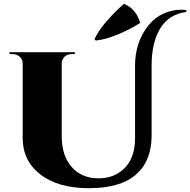

<svg xmlns="http://www.w3.org/2000/svg" viewBox="-20 -974 998 1008"><path d="M483 -761 476 -768Q495 -812 541.5 -864.5Q588 -917 631 -954Q695 -927 716 -854Q666 -821 601 -794Q536 -767 483 -761ZM930 -923Q944 -923 958 -921V-911Q868 -900 822 -826Q776 -752 776 -630V-257Q774 -125 691.5 -55.5Q609 14 447 14Q285 14 192 -58Q99 -130 99 -250Q99 -253 99 -256V-641Q99 -662 83.5 -676Q68 -690 46 -690H30V-700H373V-690H357Q322 -690 308 -660Q304 -652 304 -643V-260Q304 -156 356.5 -97Q409 -38 496 -38Q497 -38 497.5 -38Q498 -38 499 -38Q582 -38 635.5 -93Q689 -148 689 -247V-630Q689 -754 761 -843Q795 -884 840.5 -903.5Q886 -923 930 -923Z"/></svg>

Font: Cinzel Decorative Black
Style: Regular
Weight: 900
Designer: Natanael Gama
Version: Version 1.002;PS 001.002;hotconv 1.0.56;makeotf.lib2.0.21325